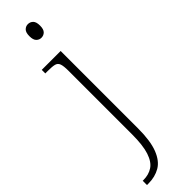

<svg xmlns="http://www.w3.org/2000/svg" viewBox="-335 -731 956 956"><g transform="rotate(-45 143.0 -253.0)"><path d="M156 -650Q141 -650 130 -661Q119 -672 119 -698Q119 -724 130 -735Q141 -746 156 -746Q172 -746 183 -735Q194 -724 194 -698Q194 -672 183 -661Q172 -650 156 -650ZM9 240V210H14Q52 210 79 192Q106 174 120.5 130Q135 86 135 9V-439Q135 -472 129.5 -487.5Q124 -503 108.5 -507Q93 -511 62 -511H44V-536H177V8Q177 97 157 148Q137 199 101.5 219.5Q66 240 20 240Z"/></g></svg>

Font: Noto Serif ExtraLight
Style: Regular
Weight: 200
Designer: Monotype Design Team
Foundry: Monotype Imaging Inc.
Version: Version 2.015; ttfautohint (v1.8.4.7-5d5b)